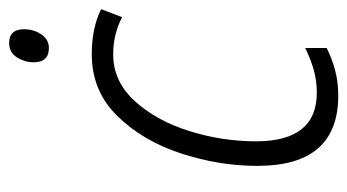

<svg xmlns="http://www.w3.org/2000/svg" viewBox="-194 -574 777 430"><g transform="rotate(-90 195.0 -358.5)"><path d="M345 -694Q345 -727 314 -727Q293 -727 282 -709.5Q271 -692 271 -672Q271 -638 303 -638Q322 -638 333.5 -655Q345 -672 345 -694ZM303 -16V-64Q279 -52 254.5 -45Q230 -38 203 -38Q94 -38 94 -174Q94 -250 117 -323.5Q140 -397 184 -445.5Q228 -494 289 -494Q334 -494 372 -474L390 -521Q348 -542 289 -542Q207 -542 151 -485Q95 -428 67 -342.5Q39 -257 39 -171Q39 10 196 10Q228 10 255 2.5Q282 -5 303 -16Z"/></g></svg>

Font: Noto Sans UI SemiCondensed Light
Style: Italic
Weight: 300
Width: 4
Designer: Monotype Design Team
Foundry: Monotype Imaging Inc.
Version: 1.001